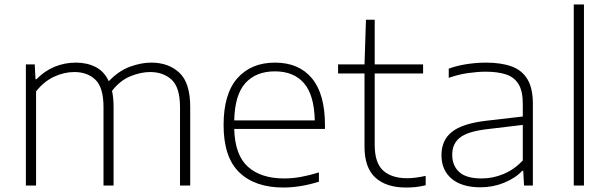

<svg xmlns="http://www.w3.org/2000/svg" viewBox="-20 -828 2722 857"><path d="M95.5 0V-540.5H135L138.5 -474.5H143Q178 -511 223.2 -529.8Q268.5 -548.5 318.5 -548.5Q368.5 -548.5 406.8 -529Q445 -509.5 465.5 -465.5Q510 -512 560 -530.2Q610 -548.5 655 -548.5Q732.5 -548.5 780.8 -503.2Q829 -458 829 -351V0H783.5V-349.5Q783.5 -437 746.5 -471.8Q709.5 -506.5 650 -506.5Q609 -506.5 562.5 -487.8Q516 -469 480 -422.5Q487 -390.5 487 -351.5V0H442V-349.5Q442 -437 406.2 -471.8Q370.5 -506.5 311.5 -506.5Q267 -506.5 221.8 -485.8Q176.5 -465 141 -420V0Z M1244.5 9Q1118.5 9 1048.2 -58.5Q978 -126 978 -270Q978 -409 1039.5 -478.8Q1101 -548.5 1207.5 -548.5Q1314 -548.5 1372.2 -478.5Q1430.5 -408.5 1430.5 -269.5V-252.5H1025.5Q1028.5 -135.5 1086.8 -83.5Q1145 -31.5 1248.5 -31.5Q1285.5 -31.5 1323.8 -38.5Q1362 -45.5 1403.5 -58.5V-17Q1320.5 9 1244.5 9ZM1207 -509.5Q1122.5 -509.5 1075.2 -457Q1028 -404.5 1025.5 -290.5H1385Q1382.5 -403.5 1337 -456.5Q1291.5 -509.5 1207 -509.5Z M1791.5 9Q1704 9 1655.5 -35.2Q1607 -79.5 1607 -173.5V-500H1489V-540.5H1607L1613.5 -740H1652.5V-540.5H1868.5V-500H1652.5V-181.5Q1652.5 -101 1690.2 -66.8Q1728 -32.5 1797.5 -32.5Q1832.5 -32.5 1880 -43V-1Q1854.5 5 1834.5 7Q1814.5 9 1791.5 9Z M2125 8Q2041.5 8 1996 -30.2Q1950.5 -68.5 1950.5 -135.5Q1950.5 -202 1997 -239.2Q2043.5 -276.5 2150 -289L2313.5 -308V-364.5Q2313.5 -422 2294.2 -453Q2275 -484 2238 -496Q2201 -508 2148 -508Q2113 -508 2070 -502Q2027 -496 1983 -480.5V-521.5Q2019 -535 2063.5 -541.8Q2108 -548.5 2149.5 -548.5Q2216 -548.5 2262.8 -531.8Q2309.5 -515 2334 -474.8Q2358.5 -434.5 2358.5 -364.5V0H2319L2315.5 -65.5H2311Q2280.5 -33 2230.5 -12.5Q2180.5 8 2125 8ZM1998.5 -138Q1998.5 -88.5 2030 -60Q2061.5 -31.5 2129 -31.5Q2180.5 -31.5 2228 -51.5Q2275.5 -71.5 2313.5 -111.5V-270.5L2150.5 -251Q2067.5 -241 2033 -213.8Q1998.5 -186.5 1998.5 -138Z M2541 0V-808H2586.5V0Z"/></svg>

Font: Encode Sans Expanded ExtraLight
Style: Regular
Weight: 200
Width: 7
Designer: Multiple Designers
Foundry: Impallari Type
Version: Version 3.000; ttfautohint (v1.8.3) -l 8 -r 50 -G 200 -x 14 